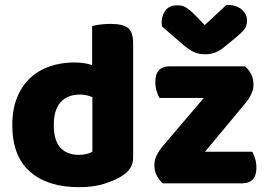

<svg xmlns="http://www.w3.org/2000/svg" viewBox="-20 -760 1107 796"><path d="M288 -501Q331 -501 362 -490V-652Q373 -655 393.5 -658Q414 -661 438 -661Q488 -661 510 -644.5Q532 -628 532 -581V-107Q532 -60 488 -32Q459 -13 413.5 1.5Q368 16 308 16Q177 16 104 -48.5Q31 -113 31 -241Q31 -307 51 -356Q71 -405 105.5 -437Q140 -469 187 -485Q234 -501 288 -501ZM363 -357Q352 -362 339 -365Q326 -368 312 -368Q260 -368 231.5 -336.5Q203 -305 203 -241Q203 -178 230 -148Q257 -118 307 -118Q325 -118 340 -122Q355 -126 363 -131ZM996 -485Q1012 -471 1021.5 -452Q1031 -433 1031 -409Q1031 -389 1021.5 -369.5Q1012 -350 998 -333L830 -131H1026Q1032 -120 1037.5 -103Q1043 -86 1043 -66Q1043 -31 1027.5 -15.5Q1012 0 986 0H655Q639 -14 629.5 -33Q620 -52 620 -76Q620 -96 629.5 -115.5Q639 -135 653 -152L825 -354H641Q635 -365 629.5 -382Q624 -399 624 -419Q624 -454 639.5 -469.5Q655 -485 681 -485ZM829 -656 919 -740Q958 -740 981 -721.5Q1004 -703 1004 -674Q1004 -652 992.5 -637.5Q981 -623 956 -603L911 -566Q891 -549 871.5 -542Q852 -535 832 -535Q818 -535 807 -537Q796 -539 784.5 -544Q773 -549 759 -559Q745 -569 726 -586L652 -650Q651 -655 650.5 -659Q650 -663 650 -668Q650 -694 665.5 -716Q681 -738 714 -738Q724 -738 732.5 -736.5Q741 -735 750 -729.5Q759 -724 770 -715Q781 -706 795 -691Z"/></svg>

Font: Baloo Paaji 2 ExtraBold
Style: Regular
Weight: 800
Designer: Shuchita Grover, Noopur Datye and Ek Type
Foundry: Ek Type
Version: Version 1.640;hotconv 1.0.111;makeotfexe 2.5.65597; ttfautoh